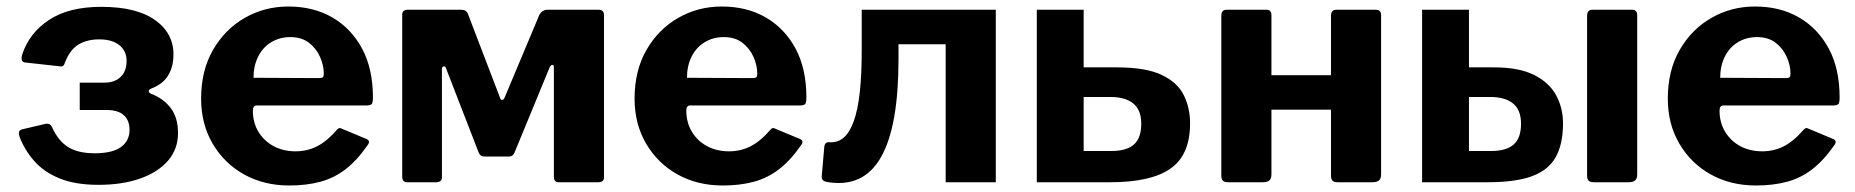

<svg xmlns="http://www.w3.org/2000/svg" viewBox="-20 -560 5700 590"><path d="M283 8Q211 8 162.5 -12Q114 -32 84.5 -66Q55 -100 40 -140Q33 -160 50 -163L118 -179Q134 -183 140 -169Q159 -127 189.5 -108Q220 -89 271 -89Q325 -89 351.5 -108Q378 -127 378 -161Q378 -190 360.5 -206Q343 -222 307 -222H225V-306H301Q332 -306 350.5 -323.5Q369 -341 369 -373Q369 -403 347 -421Q325 -439 285 -439Q247 -439 221 -423Q195 -407 180 -369Q176 -354 166 -356L57 -368Q50 -369 47.5 -374.5Q45 -380 48 -392Q70 -459 131 -499Q192 -539 291 -539Q400 -539 457 -498Q514 -457 513 -391Q513 -355 496.5 -328Q480 -301 445 -288Q438 -285 437 -280.5Q436 -276 444 -272Q483 -257 505 -227.5Q527 -198 527 -151Q527 -102 496.5 -66.5Q466 -31 411 -11.5Q356 8 283 8Z M757 -220Q757 -183 774.5 -154.5Q792 -126 821.5 -110.5Q851 -95 888 -95Q924 -95 954.5 -110.5Q985 -126 1016 -162Q1020 -166 1023 -166.5Q1026 -167 1034 -163L1106 -133Q1120 -127 1109 -113Q1077 -67 1042 -40Q1007 -13 964.5 -1.5Q922 10 869 10Q791 10 730 -24Q669 -58 633.5 -118.5Q598 -179 598 -257Q598 -343 634.5 -406.5Q671 -470 732 -505Q793 -540 866 -540Q943 -540 1001 -506.5Q1059 -473 1092.5 -411Q1126 -349 1126 -260Q1126 -249 1124 -243Q1122 -237 1109 -236H769Q763 -236 760 -232Q757 -228 757 -220ZM958 -320Q969 -320 972 -322.5Q975 -325 975 -334Q975 -359 963.5 -385Q952 -411 929.5 -428.5Q907 -446 872 -446Q839 -446 813 -430Q787 -414 773 -385.5Q759 -357 759 -321Z M1231 0Q1216 0 1216 -17V-515Q1216 -530 1233 -530H1398Q1413 -530 1418 -517L1516 -261Q1518 -253 1523 -253Q1528 -253 1531 -261L1636 -511Q1639 -519 1646 -524.5Q1653 -530 1662 -530H1820Q1836 -530 1836 -513V-15Q1836 0 1818 0H1697Q1682 0 1682 -17V-354Q1682 -361 1677 -360.5Q1672 -360 1669 -353L1561 -91Q1556 -79 1544 -79H1468Q1456 -79 1451 -91L1351 -349Q1349 -357 1343.5 -356Q1338 -355 1338 -348V-15Q1338 0 1320 0Z M2089 -220Q2089 -183 2106.5 -154.5Q2124 -126 2153.5 -110.5Q2183 -95 2220 -95Q2256 -95 2286.5 -110.5Q2317 -126 2348 -162Q2352 -166 2355 -166.5Q2358 -167 2366 -163L2438 -133Q2452 -127 2441 -113Q2409 -67 2374 -40Q2339 -13 2296.5 -1.5Q2254 10 2201 10Q2123 10 2062 -24Q2001 -58 1965.5 -118.5Q1930 -179 1930 -257Q1930 -343 1966.5 -406.5Q2003 -470 2064 -505Q2125 -540 2198 -540Q2275 -540 2333 -506.5Q2391 -473 2424.5 -411Q2458 -349 2458 -260Q2458 -249 2456 -243Q2454 -237 2441 -236H2101Q2095 -236 2092 -232Q2089 -228 2089 -220ZM2290 -320Q2301 -320 2304 -322.5Q2307 -325 2307 -334Q2307 -359 2295.5 -385Q2284 -411 2261.5 -428.5Q2239 -446 2204 -446Q2171 -446 2145 -430Q2119 -414 2105 -385.5Q2091 -357 2091 -321Z M2520 -1Q2505 -4 2505 -17L2513 -109Q2515 -124 2528 -123Q2554 -121 2572.5 -137Q2591 -153 2603.5 -187.5Q2616 -222 2622 -276Q2628 -330 2628 -405V-530H3040V0H2886V-424H2741V-376Q2741 -277 2728 -202Q2715 -127 2688 -78.5Q2661 -30 2619 -10.5Q2577 9 2520 -1Z M3166 0V-530H3310V-353H3411Q3502 -353 3550.5 -329.5Q3599 -306 3618 -267Q3637 -228 3637 -181Q3637 -84 3577 -42Q3517 0 3392 0ZM3310 -96H3395Q3442 -96 3464.5 -116Q3487 -136 3487 -180Q3487 -222 3462.5 -242Q3438 -262 3392 -262H3310Z M3887 -513V-24Q3887 -11 3880.5 -5.5Q3874 0 3860 0H3755Q3742 0 3737.5 -5Q3733 -10 3733 -21V-511Q3733 -530 3749 -530H3872Q3887 -530 3887 -513ZM4224 -513V-24Q4224 -11 4217.5 -5.5Q4211 0 4197 0H4091Q4079 0 4074.5 -5Q4070 -10 4070 -21V-511Q4070 -530 4086 -530H4208Q4224 -530 4224 -513ZM3776 -223Q3757 -223 3757 -240V-314Q3757 -329 3774 -329H4146Q4163 -329 4163 -314V-240Q4163 -223 4143 -223Z M4350 0V-530H4494V-353H4571Q4648 -353 4694.5 -329.5Q4741 -306 4762 -267Q4783 -228 4783 -181Q4783 -117 4760.5 -77Q4738 -37 4687.5 -18.5Q4637 0 4552 0ZM4494 -96H4562Q4609 -96 4631.5 -116Q4654 -136 4654 -180Q4654 -222 4629.5 -242Q4605 -262 4559 -262H4494ZM5011 -24Q5011 -11 5004.5 -5.5Q4998 0 4984 0H4879Q4866 0 4861.5 -5Q4857 -10 4857 -21V-511Q4857 -530 4873 -530H4996Q5011 -530 5011 -513Z M5264 -220Q5264 -183 5281.5 -154.5Q5299 -126 5328.5 -110.5Q5358 -95 5395 -95Q5431 -95 5461.5 -110.5Q5492 -126 5523 -162Q5527 -166 5530 -166.5Q5533 -167 5541 -163L5613 -133Q5627 -127 5616 -113Q5584 -67 5549 -40Q5514 -13 5471.5 -1.5Q5429 10 5376 10Q5298 10 5237 -24Q5176 -58 5140.5 -118.5Q5105 -179 5105 -257Q5105 -343 5141.5 -406.5Q5178 -470 5239 -505Q5300 -540 5373 -540Q5450 -540 5508 -506.5Q5566 -473 5599.5 -411Q5633 -349 5633 -260Q5633 -249 5631 -243Q5629 -237 5616 -236H5276Q5270 -236 5267 -232Q5264 -228 5264 -220ZM5465 -320Q5476 -320 5479 -322.5Q5482 -325 5482 -334Q5482 -359 5470.5 -385Q5459 -411 5436.5 -428.5Q5414 -446 5379 -446Q5346 -446 5320 -430Q5294 -414 5280 -385.5Q5266 -357 5266 -321Z"/></svg>

Font: Libre Franklin
Style: Bold
Weight: 700
Designer: Pablo Impallari, Rodrigo Fuenzalida, Nhung Nguyen
Foundry: Impallari Type
Version: Version 3.000